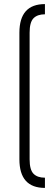

<svg xmlns="http://www.w3.org/2000/svg" viewBox="-20 -720 240 940"><path d="M75 -560V60Q75 200 200 200V150Q163 150 144 130.5Q125 111 125 60V-560Q125 -611 144 -630.5Q163 -650 200 -650V-700Q75 -700 75 -560Z"/></svg>

Font: Millimetre
Style: Light
Weight: 200
Designer: Jérémy Landes
Version: Version 1.0